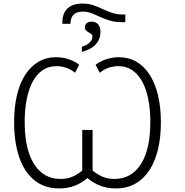

<svg xmlns="http://www.w3.org/2000/svg" viewBox="-20 -1044 1034 1074"><path d="M329 -921Q329 -946 336.5 -965Q344 -984 358.5 -997.5Q373 -1011 394 -1017.5Q415 -1024 442 -1024Q476 -1024 502 -1015Q528 -1006 553 -994Q578 -982 605.5 -972.5Q633 -963 667 -963H681V-920H665Q624 -920 594 -929Q564 -938 539.5 -949.5Q515 -961 492 -970Q469 -979 442 -979Q408 -979 391 -961.5Q374 -944 374 -911H329ZM438 -783Q469 -792 483 -807.5Q497 -823 497 -839Q497 -849 490.5 -854Q484 -859 476 -863Q468 -867 461.5 -873.5Q455 -880 455 -891Q455 -907 465.5 -915Q476 -923 493 -923Q515 -923 528.5 -908Q542 -893 542 -865Q542 -839 530.5 -817Q519 -795 496 -779Q473 -763 438 -754ZM311 10Q228 10 171.5 -36.5Q115 -83 87 -166Q59 -249 59 -360Q59 -445 75 -512.5Q91 -580 122 -627Q153 -674 196 -699Q239 -724 293 -724Q329 -724 363 -713Q397 -702 423 -682L400 -637Q376 -656 350 -665Q324 -674 296 -674Q253 -674 220 -652.5Q187 -631 164.5 -590.5Q142 -550 130 -491.5Q118 -433 118 -360Q118 -262 141 -191Q164 -120 209 -81.5Q254 -43 320 -43Q356 -43 385 -55.5Q414 -68 440 -90V-317H498V-90Q524 -68 554 -55.5Q584 -43 619 -43Q685 -43 730 -81.5Q775 -120 798 -191Q821 -262 821 -360Q821 -433 809 -491.5Q797 -550 774 -590.5Q751 -631 718 -652.5Q685 -674 642 -674Q614 -674 588 -665Q562 -656 538 -637L515 -682Q542 -702 575.5 -713Q609 -724 645 -724Q699 -724 742.5 -699Q786 -674 816.5 -627Q847 -580 863.5 -512.5Q880 -445 880 -360Q880 -277 864 -209.5Q848 -142 816.5 -93Q785 -44 737.5 -17Q690 10 627 10Q579 10 540 -5.5Q501 -21 469 -48Q438 -21 399 -5.5Q360 10 311 10Z"/></svg>

Font: Noto Sans Display Light
Style: Regular
Weight: 300
Designer: Monotype Design Team
Foundry: Monotype Imaging Inc.
Version: Version 2.003